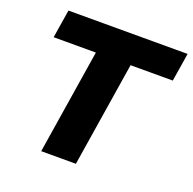

<svg xmlns="http://www.w3.org/2000/svg" viewBox="-125 -831 961 957"><g transform="rotate(20 355.5 -352.5)"><path d="M191 0 279 -555H55L79 -705H711L687 -555H463L375 0Z"/></g></svg>

Font: Nunito Sans 12pt ExtraLight 12pt Black
Style: Italic
Weight: 900
Italic angle: -9°
Version: Version 3.101;gftools[0.9.27]